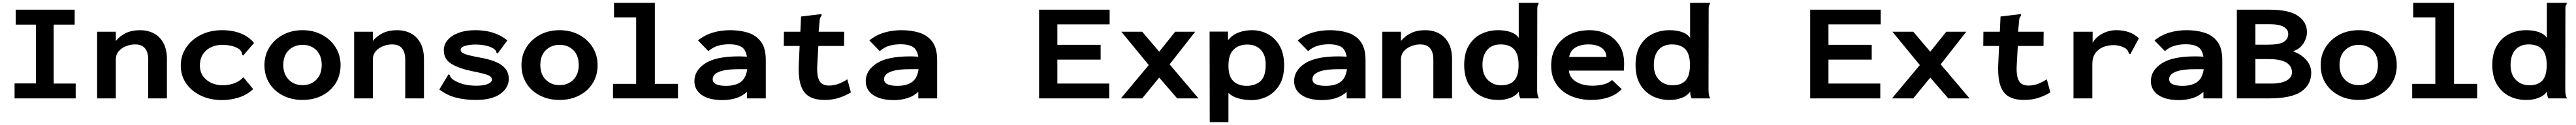

<svg xmlns="http://www.w3.org/2000/svg" viewBox="-20 -691 18040 878"><path d="M82 0V-105H232V-518H90V-623H503V-518H356V-104H510V0Z M660 0V-468H791V-403Q819 -438 861 -458.5Q903 -479 962 -479Q1013 -479 1055.5 -457.5Q1098 -436 1123.5 -390.5Q1149 -345 1149 -274V0H1018V-272Q1018 -324 995.5 -351.5Q973 -379 926 -379Q893 -379 862 -366.5Q831 -354 811 -330.5Q791 -307 791 -273V0Z M1535 12Q1453 12 1387.5 -19Q1322 -50 1284 -104.5Q1246 -159 1246 -230Q1246 -301 1284 -357.5Q1322 -414 1387.5 -446.5Q1453 -479 1535 -479Q1610 -479 1667.5 -455.5Q1725 -432 1759 -389L1690 -309L1683 -301L1676 -307Q1675 -316 1672.5 -323.5Q1670 -331 1659 -343Q1634 -361 1603 -368.5Q1572 -376 1535 -376Q1494 -376 1458.5 -359.5Q1423 -343 1401.5 -310.5Q1380 -278 1380 -230Q1380 -187 1402 -156Q1424 -125 1460.5 -108.5Q1497 -92 1540 -92Q1578 -92 1616 -104.5Q1654 -117 1685 -148L1753 -65Q1709 -24 1651.5 -6Q1594 12 1535 12Z M2099 11Q2022 11 1961.5 -20Q1901 -51 1866.5 -106Q1832 -161 1832 -234Q1832 -303 1866.5 -358.5Q1901 -414 1961.5 -446.5Q2022 -479 2099 -479Q2175 -479 2235.5 -446.5Q2296 -414 2330.5 -358.5Q2365 -303 2365 -234Q2365 -161 2330.5 -106Q2296 -51 2235.5 -20Q2175 11 2099 11ZM2099 -93Q2158 -93 2195.5 -131.5Q2233 -170 2233 -234Q2233 -301 2195.5 -338.5Q2158 -376 2099 -376Q2041 -376 2002.5 -338.5Q1964 -301 1964 -234Q1964 -170 2002 -131.5Q2040 -93 2099 -93Z M2460 0V-468H2591V-403Q2619 -438 2661 -458.5Q2703 -479 2762 -479Q2813 -479 2855.5 -457.5Q2898 -436 2923.5 -390.5Q2949 -345 2949 -274V0H2818V-272Q2818 -324 2795.5 -351.5Q2773 -379 2726 -379Q2693 -379 2662 -366.5Q2631 -354 2611 -330.5Q2591 -307 2591 -273V0Z M3314 11Q3235 11 3171 -6Q3107 -23 3057 -63L3116 -161L3121 -169L3129 -165Q3131 -157 3135 -150Q3139 -143 3152 -132Q3183 -112 3223 -100.5Q3263 -89 3316 -89Q3367 -89 3396 -101Q3425 -113 3425 -132Q3425 -153 3396 -164Q3367 -175 3292 -190Q3193 -210 3140.5 -243Q3088 -276 3088 -338Q3088 -378 3115 -410Q3142 -442 3192 -460.5Q3242 -479 3309 -479Q3447 -479 3533 -407L3471 -323L3464 -315L3457 -321Q3456 -329 3452 -335Q3448 -341 3435 -351Q3410 -365 3378 -371.5Q3346 -378 3311 -378Q3266 -378 3236 -368.5Q3206 -359 3206 -340Q3206 -322 3239 -310.5Q3272 -299 3350 -285Q3451 -266 3497 -230.5Q3543 -195 3543 -137Q3543 -74 3483.5 -31.5Q3424 11 3314 11Z M3899 11Q3822 11 3761.5 -20Q3701 -51 3666.5 -106Q3632 -161 3632 -234Q3632 -303 3666.5 -358.5Q3701 -414 3761.5 -446.5Q3822 -479 3899 -479Q3975 -479 4035.5 -446.5Q4096 -414 4130.5 -358.5Q4165 -303 4165 -234Q4165 -161 4130.5 -106Q4096 -51 4035.5 -20Q3975 11 3899 11ZM3899 -93Q3958 -93 3995.5 -131.5Q4033 -170 4033 -234Q4033 -301 3995.5 -338.5Q3958 -376 3899 -376Q3841 -376 3802.5 -338.5Q3764 -301 3764 -234Q3764 -170 3802 -131.5Q3840 -93 3899 -93Z M4273 0V-102H4435V-569H4280V-671H4566V-102H4728V0Z M5040 12Q4946 12 4894.5 -24Q4843 -60 4843 -121Q4843 -196 4918.5 -245.5Q4994 -295 5153 -295Q5164 -295 5179 -294.5Q5194 -294 5211 -293Q5202 -345 5171 -362.5Q5140 -380 5089 -380Q5045 -380 5009.5 -370Q4974 -360 4941 -332L4868 -407Q4915 -445 4972 -462Q5029 -479 5094 -479Q5163 -479 5219.5 -461Q5276 -443 5309.5 -397.5Q5343 -352 5343 -269V0H5211V-46Q5178 -15 5134 -1.5Q5090 12 5040 12ZM4971 -136Q4971 -110 4996 -99Q5021 -88 5064 -88Q5129 -88 5166.5 -114.5Q5204 -141 5213 -205Q5196 -205 5180 -205Q5164 -205 5152 -205Q5084 -205 5044.5 -195.5Q5005 -186 4988 -170.5Q4971 -155 4971 -136Z M5755 11Q5690 11 5648.5 -12.5Q5607 -36 5588.5 -91Q5570 -146 5574 -240L5580 -368H5469L5470 -468H5585L5590 -575L5724 -591L5733 -592L5734 -582Q5729 -575 5725 -568Q5721 -561 5720 -544L5713 -468H5892L5891 -368H5711L5704 -243Q5700 -183 5708.5 -149.5Q5717 -116 5736.5 -103Q5756 -90 5784 -90Q5822 -90 5854.5 -103Q5887 -116 5914 -134L5939 -42Q5898 -17 5853 -3Q5808 11 5755 11Z M6240 12Q6146 12 6094.5 -24Q6043 -60 6043 -121Q6043 -196 6118.5 -245.5Q6194 -295 6353 -295Q6364 -295 6379 -294.5Q6394 -294 6411 -293Q6402 -345 6371 -362.5Q6340 -380 6289 -380Q6245 -380 6209.5 -370Q6174 -360 6141 -332L6068 -407Q6115 -445 6172 -462Q6229 -479 6294 -479Q6363 -479 6419.5 -461Q6476 -443 6509.5 -397.5Q6543 -352 6543 -269V0H6411V-46Q6378 -15 6334 -1.5Q6290 12 6240 12ZM6171 -136Q6171 -110 6196 -99Q6221 -88 6264 -88Q6329 -88 6366.5 -114.5Q6404 -141 6413 -205Q6396 -205 6380 -205Q6364 -205 6352 -205Q6284 -205 6244.5 -195.5Q6205 -186 6188 -170.5Q6171 -155 6171 -136Z M7257 0V-623H7751V-520H7385V-376H7688V-272H7385V-104H7748V0Z M7830 0 8025 -234 7833 -468H7979L8098 -328L8210 -468H8350L8171 -239L8373 0H8224L8098 -146L7979 0Z M8452 167 8451 -469H8580V-408Q8607 -444 8651 -461.5Q8695 -479 8748 -479Q8809 -479 8860 -451Q8911 -423 8942 -368.5Q8973 -314 8973 -232Q8973 -149 8940.5 -95Q8908 -41 8856 -14.5Q8804 12 8746 12Q8693 12 8649.5 -1Q8606 -14 8583 -39V167ZM8711 -88Q8769 -88 8806.5 -120.5Q8844 -153 8844 -238Q8844 -304 8810 -340.5Q8776 -377 8719 -378Q8657 -379 8620 -343.5Q8583 -308 8583 -229Q8583 -154 8617.5 -121Q8652 -88 8711 -88Z M9240 12Q9146 12 9094.5 -24Q9043 -60 9043 -121Q9043 -196 9118.5 -245.5Q9194 -295 9353 -295Q9364 -295 9379 -294.5Q9394 -294 9411 -293Q9402 -345 9371 -362.5Q9340 -380 9289 -380Q9245 -380 9209.5 -370Q9174 -360 9141 -332L9068 -407Q9115 -445 9172 -462Q9229 -479 9294 -479Q9363 -479 9419.5 -461Q9476 -443 9509.5 -397.5Q9543 -352 9543 -269V0H9411V-46Q9378 -15 9334 -1.5Q9290 12 9240 12ZM9171 -136Q9171 -110 9196 -99Q9221 -88 9264 -88Q9329 -88 9366.5 -114.5Q9404 -141 9413 -205Q9396 -205 9380 -205Q9364 -205 9352 -205Q9284 -205 9244.5 -195.5Q9205 -186 9188 -170.5Q9171 -155 9171 -136Z M9660 0V-468H9791V-403Q9819 -438 9861 -458.5Q9903 -479 9962 -479Q10013 -479 10055.5 -457.5Q10098 -436 10123.5 -390.5Q10149 -345 10149 -274V0H10018V-272Q10018 -324 9995.5 -351.5Q9973 -379 9926 -379Q9893 -379 9862 -366.5Q9831 -354 9811 -330.5Q9791 -307 9791 -273V0Z M10470 11Q10405 11 10351.5 -16.5Q10298 -44 10266 -98.5Q10234 -153 10234 -235Q10234 -316 10266 -370.5Q10298 -425 10352 -452Q10406 -479 10472 -479Q10521 -479 10559 -466Q10597 -453 10616 -425V-671H10755V-662Q10749 -656 10747.5 -648.5Q10746 -641 10746 -625L10745 -61Q10745 -46 10747 -31Q10749 -16 10757 0H10627Q10620 -15 10618.5 -24Q10617 -33 10617 -48Q10596 -18 10556 -3Q10516 12 10470 11ZM10493 -92Q10554 -92 10584.5 -125.5Q10615 -159 10615 -235Q10615 -311 10583 -345Q10551 -379 10489 -379Q10429 -379 10395.5 -341Q10362 -303 10362 -235Q10362 -166 10400 -129Q10438 -92 10493 -92Z M11126 11Q11045 11 10981 -17Q10917 -45 10880 -99Q10843 -153 10843 -230Q10843 -307 10878 -363Q10913 -419 10973.5 -449Q11034 -479 11111 -479Q11179 -479 11234 -451.5Q11289 -424 11321.5 -372Q11354 -320 11354 -245Q11354 -234 11353.5 -220Q11353 -206 11352 -195H10967Q10971 -159 10994.5 -135.5Q11018 -112 11053.5 -100.5Q11089 -89 11131 -89Q11170 -89 11207 -97.5Q11244 -106 11270 -129L11337 -65Q11299 -25 11243.5 -7Q11188 11 11126 11ZM10969 -291H11230Q11228 -335 11193.5 -357Q11159 -379 11105 -379Q11050 -379 11013.5 -357.5Q10977 -336 10969 -291Z M11670 11Q11605 11 11551.5 -16.5Q11498 -44 11466 -98.5Q11434 -153 11434 -235Q11434 -316 11466 -370.5Q11498 -425 11552 -452Q11606 -479 11672 -479Q11721 -479 11759 -466Q11797 -453 11816 -425V-671H11955V-662Q11949 -656 11947.5 -648.5Q11946 -641 11946 -625L11945 -61Q11945 -46 11947 -31Q11949 -16 11957 0H11827Q11820 -15 11818.5 -24Q11817 -33 11817 -48Q11796 -18 11756 -3Q11716 12 11670 11ZM11693 -92Q11754 -92 11784.5 -125.5Q11815 -159 11815 -235Q11815 -311 11783 -345Q11751 -379 11689 -379Q11629 -379 11595.5 -341Q11562 -303 11562 -235Q11562 -166 11600 -129Q11638 -92 11693 -92Z M12657 0V-623H13151V-520H12785V-376H13088V-272H12785V-104H13148V0Z M13230 0 13425 -234 13233 -468H13379L13498 -328L13610 -468H13750L13571 -239L13773 0H13624L13498 -146L13379 0Z M14155 11Q14090 11 14048.5 -12.5Q14007 -36 13988.5 -91Q13970 -146 13974 -240L13980 -368H13869L13870 -468H13985L13990 -575L14124 -591L14133 -592L14134 -582Q14129 -575 14125 -568Q14121 -561 14120 -544L14113 -468H14292L14291 -368H14111L14104 -243Q14100 -183 14108.5 -149.5Q14117 -116 14136.5 -103Q14156 -90 14184 -90Q14222 -90 14254.5 -103Q14287 -116 14314 -134L14339 -42Q14298 -17 14253 -3Q14208 11 14155 11Z M14501 -468H14635V-390Q14658 -431 14704 -455Q14750 -479 14801 -479Q14900 -479 14959 -422L14903 -318L14899 -310L14890 -314Q14887 -322 14884 -330Q14881 -338 14869 -349Q14850 -361 14828 -367.5Q14806 -374 14782 -374Q14743 -374 14709 -360.5Q14675 -347 14654 -317.5Q14633 -288 14633 -240V0H14501Z M15240 12Q15146 12 15094.5 -24Q15043 -60 15043 -121Q15043 -196 15118.5 -245.5Q15194 -295 15353 -295Q15364 -295 15379 -294.5Q15394 -294 15411 -293Q15402 -345 15371 -362.5Q15340 -380 15289 -380Q15245 -380 15209.5 -370Q15174 -360 15141 -332L15068 -407Q15115 -445 15172 -462Q15229 -479 15294 -479Q15363 -479 15419.5 -461Q15476 -443 15509.5 -397.5Q15543 -352 15543 -269V0H15411V-46Q15378 -15 15334 -1.5Q15290 12 15240 12ZM15171 -136Q15171 -110 15196 -99Q15221 -88 15264 -88Q15329 -88 15366.5 -114.5Q15404 -141 15413 -205Q15396 -205 15380 -205Q15364 -205 15352 -205Q15284 -205 15244.5 -195.5Q15205 -186 15188 -170.5Q15171 -155 15171 -136Z M15645 0V-623H15873Q16012 -623 16074 -579Q16136 -535 16136 -466Q16136 -425 16111 -385.5Q16086 -346 16038 -331Q16096 -310 16131 -270Q16166 -230 16166 -180Q16166 -96 16096 -48Q16026 0 15872 0ZM15775 -377H15861Q15942 -377 15973.5 -397Q16005 -417 16005 -453Q16005 -484 15973 -502.5Q15941 -521 15874 -521H15775ZM15775 -104H15885Q15955 -104 15993 -125Q16031 -146 16031 -183Q16031 -227 15991.5 -251.5Q15952 -276 15866 -276H15775Z M16499 11Q16422 11 16361.5 -20Q16301 -51 16266.5 -106Q16232 -161 16232 -234Q16232 -303 16266.5 -358.5Q16301 -414 16361.5 -446.5Q16422 -479 16499 -479Q16575 -479 16635.5 -446.5Q16696 -414 16730.5 -358.5Q16765 -303 16765 -234Q16765 -161 16730.5 -106Q16696 -51 16635.5 -20Q16575 11 16499 11ZM16499 -93Q16558 -93 16595.5 -131.5Q16633 -170 16633 -234Q16633 -301 16595.5 -338.5Q16558 -376 16499 -376Q16441 -376 16402.5 -338.5Q16364 -301 16364 -234Q16364 -170 16402 -131.5Q16440 -93 16499 -93Z M16873 0V-102H17035V-569H16880V-671H17166V-102H17328V0Z M17670 11Q17605 11 17551.5 -16.5Q17498 -44 17466 -98.5Q17434 -153 17434 -235Q17434 -316 17466 -370.5Q17498 -425 17552 -452Q17606 -479 17672 -479Q17721 -479 17759 -466Q17797 -453 17816 -425V-671H17955V-662Q17949 -656 17947.5 -648.5Q17946 -641 17946 -625L17945 -61Q17945 -46 17947 -31Q17949 -16 17957 0H17827Q17820 -15 17818.5 -24Q17817 -33 17817 -48Q17796 -18 17756 -3Q17716 12 17670 11ZM17693 -92Q17754 -92 17784.5 -125.5Q17815 -159 17815 -235Q17815 -311 17783 -345Q17751 -379 17689 -379Q17629 -379 17595.5 -341Q17562 -303 17562 -235Q17562 -166 17600 -129Q17638 -92 17693 -92Z"/></svg>

Font: Inconsolata Expanded ExtraBold
Style: Regular
Weight: 800
Width: 7
Monospace: yes
Designer: Raph Levien, Cyreal, Brenton Simpson
Foundry: Raph Levien, Cyreal, Google
Version: Version 3.001; ttfautohint (v1.8.2.53-6de2)